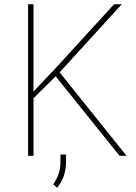

<svg xmlns="http://www.w3.org/2000/svg" viewBox="-20 -731 640 901"><path d="M241.2 -373 137.2 -270V0H111.8V-710.9H137.2V-301.3L243.2 -413.6L515.1 -710.9H551.3L259.8 -391.6L573.7 0H541ZM290 31.7Q289.1 65.4 279.3 94.7Q269.5 124 248 149.9L230 134.3Q246.1 110.4 254.6 86.2Q263.2 62 263.7 32.7V-5.9H290Z"/></svg>

Font: Roboto Mono Thin
Style: Regular
Weight: 250
Designer: Google
Version: Version 2.000985; 2015; ttfautohint (v1.3)